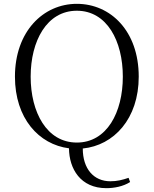

<svg xmlns="http://www.w3.org/2000/svg" viewBox="-20 -762 802 1002"><path d="M381 -18C224 -18 140 -176 140 -362C140 -548 224 -706 381 -706C538 -706 621 -548 621 -362C621 -176 538 -18 381 -18ZM535 220C576 220 623 211 659 188L651 166C619 177 591 184 556 184C469 184 412 119 412 13C574 -3 704 -142 704 -362C704 -600 557 -742 381 -742C205 -742 58 -597 58 -362C58 -144 183 -8 340 12C341 119 400 220 535 220Z"/></svg>

Font: Noto Serif TC Light
Style: Regular
Weight: 300
Designer: Ryoko NISHIZUKA 西塚涼子 (kana & ideographs); Frank Grießhammer (Latin, Greek & Cyrillic); Wenlong ZHANG 张文龙 (bopomofo); San
Foundry: Adobe
Version: Version 2.001;hotconv 1.1.0;makeotfexe 2.6.0